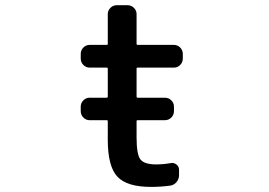

<svg xmlns="http://www.w3.org/2000/svg" viewBox="-20 -734 1040 742"><path d="M326.2 -269.5Q312.5 -269.5 302.2 -279.8Q292 -290 292 -304.7V-322.3Q292 -335.9 302.2 -346.2Q312.5 -356.4 326.2 -356.4H392.6Q396.5 -356.4 396.5 -361.3V-468.8Q396.5 -472.7 392.6 -472.7H326.2Q312.5 -472.7 302.2 -482.9Q292 -493.2 292 -507.8V-525.4Q292 -540 302.2 -550.3Q312.5 -560.5 326.2 -560.5H392.6Q396.5 -560.5 396.5 -564.5V-679.7Q396.5 -693.4 406.7 -703.6Q417 -713.9 431.6 -713.9H472.7Q487.3 -713.9 497.6 -703.6Q507.8 -693.4 507.8 -679.7V-564.5Q507.8 -560.5 511.7 -560.5H652.3Q666 -560.5 676.3 -550.3Q686.5 -540 686.5 -525.4V-507.8Q686.5 -493.2 676.3 -482.9Q666 -472.7 652.3 -472.7H511.7Q507.8 -472.7 507.8 -468.8V-361.3Q507.8 -356.4 511.7 -356.4H617.2Q631.8 -356.4 642.1 -346.2Q652.3 -335.9 652.3 -322.3V-304.7Q652.3 -290 642.1 -279.8Q631.8 -269.5 617.2 -269.5H511.7Q507.8 -269.5 507.8 -265.6V-203.1Q507.8 -136.7 522.9 -117.7Q538.1 -98.6 583 -98.6Q610.4 -98.6 638.7 -103.5Q651.4 -106.4 661.6 -98.6Q671.9 -90.8 671.9 -78.1V-56.6Q671.9 -42 662.1 -30.3Q652.3 -18.6 637.7 -16.6Q601.6 -11.7 563.5 -11.7Q470.7 -11.7 433.6 -51.3Q396.5 -90.8 396.5 -194.3V-265.6Q396.5 -269.5 392.6 -269.5Z"/></svg>

Font: Gen Jyuu Gothic L Monospace Medium
Style: Regular
Weight: 500
Designer: [Source Han Sans]
Ryoko NISHIZUKA  (kana & ideographs); Paul D. Hunt (Latin, Greek & Cyrillic); Wenlong ZHANG  (bopomofo
Version: Version 1.002.20150607